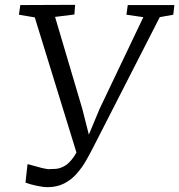

<svg xmlns="http://www.w3.org/2000/svg" viewBox="-20 -764 742 795"><path d="M176.5 11Q159 11 130 4.8Q101 -1.5 85.5 -8L94 -84.5Q108.5 -81 122.8 -76.8Q137 -72.5 151.2 -69Q165.5 -65.5 179.5 -63.5Q193.5 -63.5 210.8 -64.8Q228 -66 247 -76.5Q266 -87 285 -113.8Q304 -140.5 321 -191.5L303.5 -110L124 -692L58.5 -703L64 -743L291 -744L288 -704L208 -694L321 -312.5L357 -170.5L333.5 -172L392.5 -313.5L573.5 -693L503.5 -703L509 -743H702L697.5 -703L641.5 -693L364.5 -151Q352 -126.5 336 -98.5Q320 -70.5 298.2 -45.5Q276.5 -20.5 246.5 -4.8Q216.5 11 176.5 11Z"/></svg>

Font: Merriweather 7pt Light
Style: Italic
Weight: 300
Italic angle: -7.8°
Designer: Eben Sorkin
Foundry: Eben Sorkin
Version: Version 2.200;gftools[0.9.31]